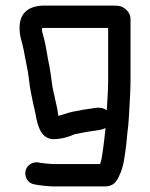

<svg xmlns="http://www.w3.org/2000/svg" viewBox="-20 -518 537 687"><path d="M362 -123C341 -140 316 -130 289 -127L275 -125C270 -124 265 -123 261 -122C232 -118 214 -111 189 -103C189 -105 189 -107 188 -108L186 -122C185 -127 184 -134 182 -142L177 -164C176 -171 174 -179 172 -186C165 -214 163 -250 157 -280C149 -315 145 -356 135 -389C132 -402 130 -404 130 -417C134 -418 137 -418 139 -418H367V-230C367 -194 364 -159 362 -123ZM50 -419C50 -385 59 -370 65 -338C71 -302 80 -269 84 -231C87 -200 94 -172 99 -146L104 -125C113 -79 120 -24 169 -20C199 -20 226 -28 248 -38C269 -42 293 -47 317 -50C333 -53 345 -53 358 -60C357 -58 357 -56 357 -53C354 -28 351 3 347 27C345 43 343 56 338 69H169C163 69 133 66 126 65L116 63C105 62 95 64 86 71C58 92 70 138 105 142C118 145 154 149 169 149H357C385 149 398 131 406 112C423 79 426 42 432 -3L436 -45C438 -59 440 -76 441 -96C443 -143 447 -184 447 -230V-449C447 -462 442 -473 433 -482C416 -498 406 -498 376 -498H139C84 -498 50 -473 50 -419Z"/></svg>

Font: Electronic
Style: ExBd
Weight: 800
Version: Version 1.011